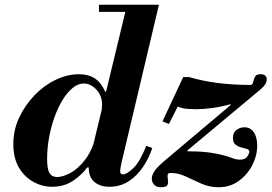

<svg xmlns="http://www.w3.org/2000/svg" viewBox="-20 -774 1143 807"><path d="M440 11Q401 11 377 -9Q353 -29 353 -70Q353 -82 356 -97.5Q359 -113 369 -153L514 -754H648L490 -87Q487 -74 486 -65.5Q485 -57 485 -54Q485 -41 497 -41Q512 -41 539.5 -66.5Q567 -92 595 -161L620 -152Q607 -111 582 -73.5Q557 -36 521.5 -12.5Q486 11 440 11ZM199 11Q157 11 119.5 -10Q82 -31 59 -70.5Q36 -110 36 -168Q36 -227 60.5 -279.5Q85 -332 125 -373.5Q165 -415 214 -438.5Q263 -462 312 -462Q352 -462 378.5 -444.5Q405 -427 422 -389H429L406 -298Q407 -309 408 -317Q409 -325 409 -334Q409 -372 385 -397.5Q361 -423 332 -423Q308 -423 285 -404Q262 -385 242.5 -353Q223 -321 208.5 -280Q194 -239 186 -194.5Q178 -150 178 -107Q178 -63 188 -46.5Q198 -30 220 -30Q244 -30 276 -47Q308 -64 338 -103Q368 -142 385 -208L353 -70H346Q327 -42 289 -15.5Q251 11 199 11ZM396 -724V-754H591V-724ZM656 13Q638 13 628 2.5Q618 -8 618 -24Q618 -38 630.5 -56.5Q643 -75 688 -112L950 -333L948 -336Q910 -325 872 -320Q834 -315 807 -315Q785 -315 766 -316.5Q747 -318 727 -326L690 -253L663 -264L750 -450H775Q802 -442 833 -435.5Q864 -429 897 -425Q930 -421 964 -419Q998 -417 1032 -417Q1040 -417 1042.5 -424Q1045 -431 1047 -439.5Q1049 -448 1054.5 -455Q1060 -462 1075 -462Q1101 -462 1101 -440Q1101 -430 1095 -420Q1089 -410 1076 -399L768 -142V-138Q826 -138 863 -132.5Q900 -127 922.5 -120.5Q945 -114 959.5 -108.5Q974 -103 988 -103Q1011 -103 1019.5 -116Q1028 -129 1028 -136Q1028 -145 1017.5 -148Q1007 -151 993.5 -154.5Q980 -158 969.5 -166.5Q959 -175 959 -194Q959 -217 974 -228Q989 -239 1007 -239Q1033 -239 1047 -218Q1061 -197 1061 -162Q1061 -120 1040.5 -80Q1020 -40 983.5 -13.5Q947 13 899 13Q860 13 826.5 -2Q793 -17 761.5 -32Q730 -47 698 -47Q685 -47 684.5 -38Q684 -29 686 -17Q688 -5 683.5 4Q679 13 656 13Z"/></svg>

Font: Libre Bodoni
Style: Bold Italic
Weight: 700
Italic angle: -13°
Version: Version 2.005;gftools[0.9.23]